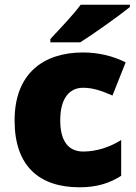

<svg xmlns="http://www.w3.org/2000/svg" viewBox="-20 -786 579 816"><path d="M532 -756V-766H323C290 -721 228 -657 194 -620V-606H321C375 -640 485 -718 532 -756ZM318 10C394 10 449 -9 495 -39V-191C446 -160 389 -142 334 -142C276 -142 236 -179 236 -275C236 -368 275 -413 333 -413C375 -413 412 -400 458 -380L514 -521C462 -547 401 -563 333 -563C166 -563 42 -475 42 -274C42 -77 150 10 318 10Z"/></svg>

Font: Noto Sans Malayalam Black
Style: Regular
Weight: 900
Designer: Jelle Bosma - Monotype Design Team
Foundry: Monotype Imaging Inc.
Version: Version 2.104